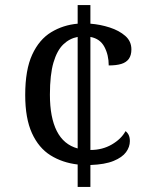

<svg xmlns="http://www.w3.org/2000/svg" viewBox="-20 -734 599 754"><path d="M285 -88Q225 -95 178.5 -124Q132 -153 105.5 -211Q79 -269 79 -361Q79 -460 106.5 -519.5Q134 -579 181 -607.5Q228 -636 285 -641V-714H335V-641Q374 -638 411 -626Q448 -614 472 -593Q496 -572 496 -540Q496 -517 486 -503Q476 -489 456.5 -483Q437 -477 407 -477Q407 -518 390 -550Q373 -582 335 -589V-145Q382 -145 419 -166.5Q456 -188 473 -219Q481 -213 485.5 -203.5Q490 -194 490 -180Q490 -157 475 -136.5Q460 -116 426 -102Q392 -88 335 -86V0H285ZM285 -589Q253 -583 228.5 -559.5Q204 -536 190 -488.5Q176 -441 176 -362Q176 -273 203 -219.5Q230 -166 285 -151Z"/></svg>

Font: Noto Serif Test
Style: Regular
Weight: 400
Version: Version 1.000